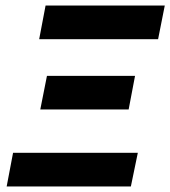

<svg xmlns="http://www.w3.org/2000/svg" viewBox="-20 -671 613 691"><path d="M4 0H451L476 -121H27ZM125 -277H443L466 -398H149ZM121 -530H549L573 -651H144Z"/></svg>

Font: Source Sans Pro
Style: Bold Italic
Weight: 700
Italic angle: -11°
Designer: Paul D. Hunt
Foundry: Adobe Systems Incorporated
Version: Version 3.006;hotconv 1.0.111;makeotfexe 2.5.65597